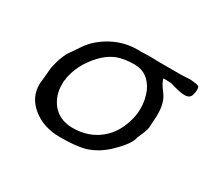

<svg xmlns="http://www.w3.org/2000/svg" viewBox="-98 -589 794 737"><g transform="rotate(30 299.5 -221.0)"><path d="M319 -440Q327 -440 342 -440Q358 -440 379 -441Q406 -440 419 -440H515Q526 -440 539 -441Q548 -442 554 -442Q558 -442 563.5 -441.5Q569 -441 574 -440Q585 -440 596 -435Q599 -429 599 -420Q599 -412 596 -400Q592 -379 567 -379Q547 -379 514 -389Q512 -390 500 -393Q491 -394 479 -394Q472 -394 465 -394Q466 -388 467 -387Q470 -375 491 -347Q515 -317 515 -263Q515 -258 515 -254Q514 -244 513.5 -231.5Q513 -219 512 -203Q510 -192 505 -179Q500 -166 492 -148Q486 -117 439 -71Q395 -26 340 -10Q300 0 234 0Q159 0 110 -41Q64 -79 64 -136Q64 -147 66 -158Q70 -206 71 -213L74 -226Q81 -258 94 -284Q96 -289 105.5 -302Q115 -315 130 -338Q154 -375 196 -402Q254 -439 319 -440ZM139 -190Q139 -184 139 -178Q139 -132 166 -96Q197 -57 252 -55Q255 -55 259 -55Q327 -55 376 -94.5Q425 -134 442 -206Q447 -228 447 -250Q447 -288 432 -324Q403 -385 343 -385Q297 -385 266 -373Q214 -352 172 -287Q151 -253 143 -216Q143 -216 143 -216Q143 -216 142 -213Q141 -209 141 -202Q139 -195 139 -190Z"/></g></svg>

Font: New Athena Unicode
Style: Italic
Weight: 400
Designer: J. Rusten 1997; rev. by R. Hancock 2001, 2002, rev. by D. Mastronarde 2002-2019
Foundry: Society for Classical Studies (formerly American Philological Association)
Version: Version 5.008